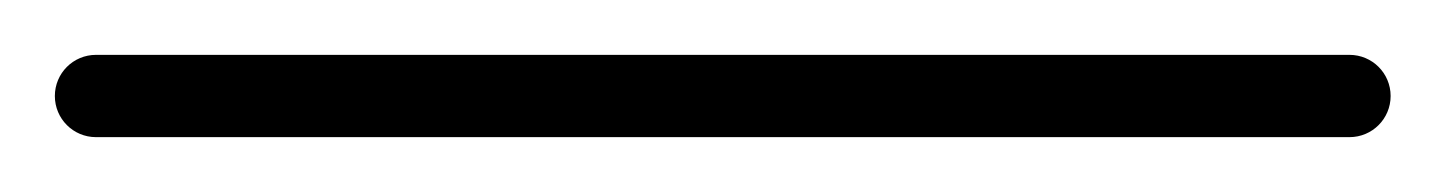

<svg xmlns="http://www.w3.org/2000/svg" viewBox="-35 -35 527 70"><path d="M0 -15C-8.3 -15 -15 -8.3 -15 0C-15 8.3 -8.3 15 0 15C152.3 15 304.7 15 457 15C465.3 15 472 8.3 472 0C472 -8.3 465.3 -15 457 -15C304.7 -15 152.3 -15 0 -15Z"/></svg>

Font: FRB American Cursive Just Baseline
Style: Italic
Weight: 400
Italic angle: -25°
Version: Version 2.0;Modular Font Editor K font №1